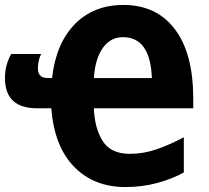

<svg xmlns="http://www.w3.org/2000/svg" viewBox="-28 -745 843 775"><path d="M468 -595Q579 -595 585 -430H351Q356 -508 387 -551.5Q418 -595 468 -595ZM470 -725Q350 -725 274 -647.5Q198 -570 182 -430H165Q125 -430 125 -468Q125 -501 138 -527H17Q-8 -482 -8 -430Q-8 -308 121 -308H179Q191 -154 271 -72Q351 10 478 10Q546 10 607 -6.5Q668 -23 714 -49V-191Q658 -161 604.5 -142.5Q551 -124 496 -124Q420 -124 387 -175Q354 -226 351 -308H752V-348Q752 -529 678 -627Q604 -725 470 -725Z"/></svg>

Font: Noto Sans Display SemiCondensed Extra
Style: Regular
Weight: 800
Width: 4
Designer: Monotype Design Team
Foundry: Monotype Imaging Inc.
Version: Version 1.900